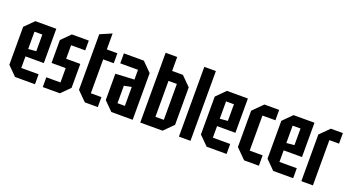

<svg xmlns="http://www.w3.org/2000/svg" viewBox="-48 -1255 3316 1810"><g transform="rotate(20 1610.0 -350.0)"><path d="M34 -90V-470L124 -560H334V-216H150V-100H324V0H124ZM150 -290 229 -297V-464H150Z M402 0V-98H544V-242H402V-472L490 -560H660V-462H518V-326H660V-86L574 0Z M732 -650 848 -700V-540H954V-440H848V-100H954V0H824L732 -92Z M1002 -88V-352L1190 -362V-460H1012V-560H1212L1304 -468V0H1090ZM1116 -273V-98H1190V-288Z M1380 0V-700H1496V-560H1604L1696 -468V-92L1604 0ZM1496 -100H1580V-460H1496Z M1768 0V-700H1884V0Z M1956 -90V-470L2046 -560H2256V-216H2072V-100H2246V0H2046ZM2072 -290 2151 -297V-464H2072Z M2324 -98V-462L2422 -560H2570V-456H2440V-104H2570V0H2422Z M2624 -90V-470L2714 -560H2924V-216H2740V-100H2914V0H2714ZM2740 -290 2819 -297V-464H2740Z M2996 0V-468L3088 -560H3209V-454H3112V0Z"/></g></svg>

Font: Tektur Condensed Medium
Style: Regular
Weight: 500
Width: 3
Designer: Adam Jagosz
Foundry: Adam Jagosz
Version: Version 1.005;gftools[0.9.30]